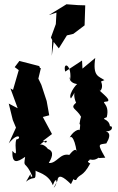

<svg xmlns="http://www.w3.org/2000/svg" viewBox="-20 -839 556 901"><path d="M249 10C253 -24 276 -11 313 25C342 -28 306 6 337 6C352 -25 368 -5 404 -73C398 -71 386 -84 398 -85C403 -103 415 -66 467 -120C426 -89 445 -99 474 -99C435 -167 443 -160 479 -166C508 -215 488 -225 449 -227C516 -209 511 -253 496 -246C492 -286 446 -276 481 -289C498 -358 442 -359 484 -363C507 -372 436 -416 448 -418C443 -398 487 -440 427 -489C418 -438 439 -450 470 -463C443 -482 414 -480 427 -567L367 -517L365 -555L286 -503C273 -555 322 -535 308 -455C314 -507 286 -446 350 -444C355 -468 295 -396 313 -377C351 -431 313 -412 337 -357C305 -330 339 -331 361 -290C375 -324 357 -291 355 -268C348 -237 362 -283 353 -223C360 -243 309 -218 304 -181C307 -209 329 -203 340 -125C336 -156 304 -109 305 -112C261 -122 247 -71 209 -74C219 -92 240 -127 205 -140C201 -147 178 -168 166 -158C216 -206 200 -150 183 -179L224 -210L181 -290L211 -298L199 -365L174 -441L160 -470L172 -520L168 -519L164 -529L71 -553L49 -524L68 -510L41 -417L29 -424L63 -331L21 -353L40 -276L55 -240L21 -166C70 -226 82 -186 57 -185C44 -151 70 -95 38 -131C36 -70 58 -75 98 -103C89 -45 98 -90 132 -12C112 3 140 -55 102 14C142 -20 148 20 147 -39C150 -31 206 -26 228 30C247 -21 253 24 232 42ZM245 -780 242 -726 219 -663 225 -651 223 -577 232 -642 256 -612 294 -673 324 -680 377 -720 380 -814 346 -815 292 -819 209 -768Z"/></svg>

Font: Asimov Aggro
Style: Condensed
Weight: 500
Designer: Google
Version: Version 2.000980; 2014